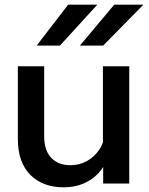

<svg xmlns="http://www.w3.org/2000/svg" viewBox="-20 -781 633 817"><path d="M530 0H419V-96L418 -124V-499H530ZM426 -211 449 -192Q452 -131 427 -84Q402 -37 356.5 -10.5Q311 16 250 16Q162 16 109 -37Q56 -90 56 -190V-499H168V-201Q168 -141 198 -109.5Q228 -78 280 -78Q317 -78 348.5 -95Q380 -112 401 -142Q422 -172 426 -211ZM394 -761 235 -587H136L270 -761ZM590 -761 419 -587H320L466 -761Z"/></svg>

Font: Wix Madefor Display SemiBold
Style: Regular
Weight: 600
Designer: Dalton Maag Ltd
Foundry: Dalton Maag Ltd
Version: Version 3.100